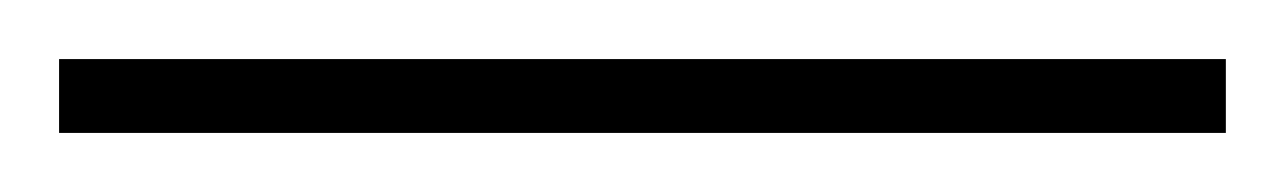

<svg xmlns="http://www.w3.org/2000/svg" viewBox="-22 71 435 65"><path d="M393 116V91H-2V116Z"/></svg>

Font: Noto Sans Lao UI Thin
Style: Regular
Weight: 100
Designer: Monotype Design Team
Foundry: Monotype Imaging Inc.
Version: Version 2.000